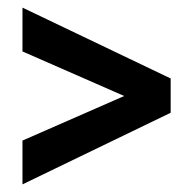

<svg xmlns="http://www.w3.org/2000/svg" viewBox="-20 -546 497 504"><path d="M428 -340 39 -526V-411L306 -294L39 -177V-62L428 -250Z"/></svg>

Font: Gemini
Style: Regular
Weight: 700
Designer: Pushpananda Ekanayake, Sol Matas, Kosala Senevirathne
Foundry: Mooniak
Version: Version 1.000;PS 1.0;hotconv 1.0.86;makeotf.lib2.5.63406